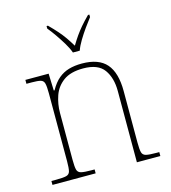

<svg xmlns="http://www.w3.org/2000/svg" viewBox="-113 -857 843 949"><g transform="rotate(-15 308.5 -383.0)"><path d="M38 0V-20H61Q98 -20 114 -24Q130 -28 134 -43.5Q138 -59 138 -94V-442Q138 -477 134 -492.5Q130 -508 115.5 -512Q101 -516 71 -516H43V-536H162L165 -449H169Q189 -485 213 -505Q237 -525 266.5 -533.5Q296 -542 333 -542Q419 -542 458.5 -496.5Q498 -451 498 -357V-94Q498 -59 502 -43.5Q506 -28 522.5 -24Q539 -20 575 -20H590V0H470V-365Q470 -432 439.5 -474.5Q409 -517 333 -517Q268 -517 231.5 -490Q195 -463 180.5 -421Q166 -379 166 -334V-94Q166 -59 170 -43.5Q174 -28 190.5 -24Q207 -20 243 -20H259V0ZM305 -606Q297 -629 281 -655.5Q265 -682 247 -708Q229 -734 213 -753V-766H220Q245 -741 262.5 -721Q280 -701 294 -681Q308 -661 323 -636Q338 -661 352 -681Q366 -701 383 -721Q400 -741 425 -766H432V-753Q417 -734 398.5 -708Q380 -682 364 -655.5Q348 -629 340 -606Z"/></g></svg>

Font: Noto Serif Thai Thin
Style: Regular
Weight: 250
Version: Version 2.001